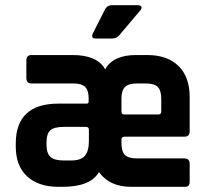

<svg xmlns="http://www.w3.org/2000/svg" viewBox="-20 -723 795 743"><path d="M414 -703H513Q524 -703 527 -697Q530 -691 523 -683L442 -587Q431 -574 414 -574H350Q330 -574 340 -595L385 -684Q394 -703 414 -703ZM450 -183V-169Q450 -137 463.5 -123.5Q477 -110 509 -110H693Q714 -110 714 -89V-20Q714 -9 709.5 -4.5Q705 0 693 0H488Q404 0 363 -57Q330 0 222 0H206Q129 0 85 -40.5Q41 -81 41 -156V-167Q41 -322 206 -322H316Q323 -322 323 -330V-343Q323 -374 309 -387Q295 -400 265 -400H102Q82 -400 82 -421V-489Q82 -510 102 -510H261Q356 -510 387 -455Q418 -510 506 -510H550Q628 -510 671 -467.5Q714 -425 714 -347V-215Q714 -194 693 -194H462Q450 -194 450 -183ZM604 -291V-341Q604 -373 590.5 -386.5Q577 -400 545 -400H510Q478 -400 464 -386.5Q450 -373 450 -342V-291Q450 -280 461 -280H592Q604 -280 604 -291ZM324 -178V-221Q324 -232 312 -232H227Q189 -232 174.5 -218.5Q160 -205 160 -173V-164Q160 -130 175 -116Q190 -102 227 -102H255Q293 -102 308.5 -120Q324 -138 324 -178Z"/></svg>

Font: Rajdhani
Style: Bold
Weight: 700
Designer: Satya Rajpurohit, Jyotish Sonowal
Foundry: Indian Type Foundry
Version: Version 1.201 February 1, 2022